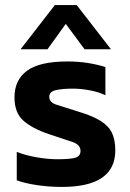

<svg xmlns="http://www.w3.org/2000/svg" viewBox="-20 -726 511 756"><path d="M61 -532 196 -706H282L417 -532H313L239 -632L167 -532ZM224 10Q171 10 123 2.5Q75 -5 46 -16V-128Q81 -114 125 -106.5Q169 -99 206 -99Q256 -99 276.5 -105Q297 -111 297 -132Q297 -156 265.5 -167Q234 -178 172 -198Q107 -220 72 -251Q37 -282 37 -343Q37 -411 86.5 -447.5Q136 -484 246 -484Q290 -484 329 -477.5Q368 -471 395 -462V-351Q368 -364 333 -370.5Q298 -377 268 -377Q225 -377 199.5 -371Q174 -365 174 -345Q174 -323 201.5 -314Q229 -305 287 -287Q344 -270 376 -250Q408 -230 421 -202.5Q434 -175 434 -134Q434 10 224 10Z"/></svg>

Font: Kanit Medium
Style: Regular
Weight: 500
Designer: Katatrad Team
Foundry: CadsonDemak
Version: Version 2.000; ttfautohint (v1.8.3)